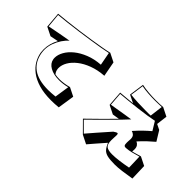

<svg xmlns="http://www.w3.org/2000/svg" viewBox="-55 -1384 2111 2111"><g transform="rotate(45 1000.0 -328.5)"><path d="M799 49Q739 55 685 55Q574 55 493 31Q412 7 357.5 -34.5Q303 -76 272.5 -128.5Q242 -181 233 -238Q230 -261 230 -284Q230 -331 242.5 -376Q255 -421 277 -459L182 -440L82 -490L66 -674Q123 -679 199 -687.5Q275 -696 358 -707Q441 -718 521 -730.5Q601 -743 667.5 -754.5Q734 -766 775 -776L875 -726L908 -551Q810 -544 733 -515Q656 -486 602 -443.5Q548 -401 519.5 -352Q491 -303 491 -255Q491 -250 491.5 -244.5Q492 -239 493 -234Q497 -205 518 -181Q548 -175 584 -175Q651 -175 729 -196L829 -146ZM716 -181Q682 -172 649.5 -168Q617 -164 588 -164Q505 -164 448.5 -195.5Q392 -227 383 -282Q382 -287 381.5 -292.5Q381 -298 381 -304Q381 -352 409.5 -403Q438 -454 492 -498Q546 -542 622.5 -572.5Q699 -603 795 -610L766 -763Q728 -754 663.5 -743Q599 -732 520.5 -720Q442 -708 360.5 -697Q279 -686 205 -677.5Q131 -669 76 -664L91 -502Q141 -512 182.5 -520Q224 -528 267.5 -536Q311 -544 365 -553Q332 -525 303.5 -482.5Q275 -440 257 -389.5Q239 -339 239 -285Q239 -274 240.5 -262.5Q242 -251 243 -240Q263 -123 345.5 -63Q428 -3 582 -3Q607 -3 634 -5Q661 -7 690 -10Z M1925 30Q1850 43 1787 51Q1724 59 1680 59Q1606 59 1564.5 49.5Q1523 40 1500 14.5Q1477 -11 1457 -58Q1411 -5 1369.5 42Q1328 89 1299 124L1199 74L1075 -51Q1146 -119 1220 -193Q1294 -267 1355 -329L1275 -316L1175 -366L1162 -543Q1182 -545 1212.5 -547.5Q1243 -550 1273.5 -553Q1304 -556 1324.5 -558Q1345 -560 1345 -560L1254 -605L1279 -781Q1326 -771 1384 -766Q1442 -761 1501 -761Q1529 -761 1556 -762Q1583 -763 1609 -765L1709 -715L1693 -587L1756 -556L1826 -442Q1786 -408 1749 -373.5Q1712 -339 1668 -290Q1688 -282 1701.5 -263.5Q1715 -245 1715 -212Q1715 -208 1714.5 -204.5Q1714 -201 1714 -197Q1714 -193 1713.5 -188.5Q1713 -184 1713 -179Q1736 -185 1762.5 -192.5Q1789 -200 1819 -209L1919 -159ZM1597 -754Q1552 -751 1500 -751Q1443 -751 1386.5 -755Q1330 -759 1287 -768L1265 -613Q1316 -607 1379 -604Q1442 -601 1503 -601Q1523 -601 1541.5 -601Q1560 -601 1578 -602ZM1809 -195Q1762 -181 1719 -170.5Q1676 -160 1644 -158Q1641 -158 1638 -157.5Q1635 -157 1633 -157Q1616 -157 1609 -166.5Q1602 -176 1602 -206Q1602 -214 1602.5 -224.5Q1603 -235 1604 -248Q1604 -252 1604.5 -255Q1605 -258 1605 -262Q1605 -297 1589 -313.5Q1573 -330 1550 -335Q1598 -389 1636.5 -426Q1675 -463 1712 -494L1651 -594Q1615 -586 1555.5 -577Q1496 -568 1426.5 -559.5Q1357 -551 1290 -544Q1223 -537 1172 -533L1184 -377Q1245 -387 1290 -394.5Q1335 -402 1374 -408.5Q1413 -415 1456 -421Q1427 -389 1384.5 -345Q1342 -301 1292 -251Q1242 -201 1190 -149.5Q1138 -98 1089 -50L1198 59Q1232 19 1289.5 -47Q1347 -113 1412 -186Q1444 -208 1455 -208Q1466 -208 1466 -184Q1466 -171 1464.5 -151Q1463 -131 1463 -106V-102Q1463 -42 1489 -21Q1515 0 1580 0Q1624 0 1685.5 -8Q1747 -16 1814 -29Z"/></g></svg>

Font: Rampart One
Style: Regular
Weight: 400
Designer: Fontworks Inc.
Foundry: Fontworks Inc.
Version: Version 1.100